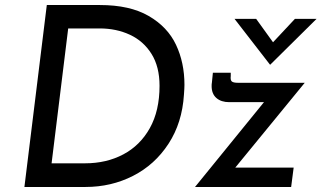

<svg xmlns="http://www.w3.org/2000/svg" viewBox="-20 -743 1278 763"><path d="M166 -723H377Q496 -723 571 -679.5Q646 -636 679.5 -565Q713 -494 713 -406Q713 -393 711 -367Q704 -255 649.5 -171.5Q595 -88 508.5 -44Q422 0 320 0H77ZM318 -94Q403 -94 470 -129.5Q537 -165 575.5 -234Q614 -303 614 -402Q614 -478 582 -529Q550 -580 496 -605Q442 -630 376 -630H251L185 -94ZM915 -77H1147L1137 0H755L1029 -337H891Q859 -337 840 -353.5Q821 -370 821 -401Q821 -410 822 -414L826 -454H897V-441Q895 -425 901 -419.5Q907 -414 926 -414H1191ZM1238 -668 1054 -486H1053L912 -668H998L1065 -575L1152 -668Z"/></svg>

Font: Josefin Sans
Style: Italic
Weight: 400
Italic angle: -7°
Designer: Santiago Orozco
Foundry: Typemade
Version: Version 2.000